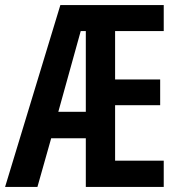

<svg xmlns="http://www.w3.org/2000/svg" viewBox="-23 -734 707 754"><path d="M620 0V-103H429V-321H606V-422H429V-612H620V-714H214L-3 0H124L178 -191H314V0ZM206 -295 294 -612H314V-295Z"/></svg>

Font: Noto Sans Devanagari ExtraCondensed SemiBold
Style: Regular
Weight: 600
Width: 2
Designer: Jelle Bosma - Monotype Design Team
Foundry: Monotype Imaging Inc.
Version: Version 2.004